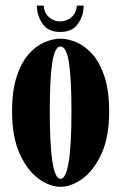

<svg xmlns="http://www.w3.org/2000/svg" viewBox="-20 -670 442 700"><path d="M200.5 11Q161 11 120.2 -18.8Q79.5 -48.5 51.8 -109.5Q24 -170.5 24 -263.5Q24 -339.5 40.8 -390.8Q57.5 -442 84.2 -472.2Q111 -502.5 141.8 -515.8Q172.5 -529 200.5 -529Q228 -529 259 -515.8Q290 -502.5 317 -472.2Q344 -442 361 -390.8Q378 -339.5 378 -263.5Q378 -170.5 350 -109.5Q322 -48.5 281 -18.8Q240 11 200.5 11ZM200.5 -18Q240.5 -18 240.5 -263.5Q240.5 -386 231.2 -443.2Q222 -500.5 200.5 -500.5Q180 -500.5 170.8 -443.2Q161.5 -386 161.5 -263.5Q161.5 -18 200.5 -18ZM199.5 -553.5Q155 -553.5 134.8 -583.8Q114.5 -614 114.5 -649.5H139Q142 -621.5 159.2 -606.8Q176.5 -592 199.5 -592Q222.5 -592 240 -606.8Q257.5 -621.5 260.5 -649.5H285Q285 -614 264.8 -583.8Q244.5 -553.5 199.5 -553.5Z"/></svg>

Font: Imbue 50pt ExtraBold
Style: Regular
Weight: 800
Designer: Tyler Finck
Foundry: Etcetera Type Company
Version: Version 1.102; ttfautohint (v1.8.3)